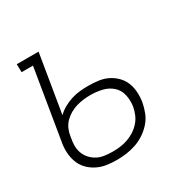

<svg xmlns="http://www.w3.org/2000/svg" viewBox="-126 -637 752 762"><g transform="rotate(-30 250.0 -256.0)"><path d="M200 8Q176 8 153 4.5Q130 1 109.5 -9.5Q89 -20 73.5 -36.5Q58 -53 50.5 -74.5Q43 -96 42 -119.5Q41 -143 46 -168L98 -483H46L45 -520H145L101 -254Q115 -268 133 -278Q151 -288 170 -294Q189 -300 208.5 -302Q228 -304 247 -304Q270 -304 293 -301Q316 -298 335.5 -288.5Q355 -279 370.5 -263.5Q386 -248 394 -228Q402 -208 403.5 -185Q405 -162 401 -139Q397 -117 388.5 -95.5Q380 -74 364.5 -56.5Q349 -39 329.5 -26Q310 -13 288 -5.5Q266 2 244 5Q222 8 200 8ZM202 -29Q219 -29 236 -31Q253 -33 270.5 -39Q288 -45 303.5 -55Q319 -65 331.5 -79Q344 -93 351 -110Q358 -127 361 -144Q365 -171 359 -197Q353 -223 334 -239.5Q315 -256 289 -262Q263 -268 236 -268Q221 -268 204.5 -266Q188 -264 172.5 -259.5Q157 -255 142 -246.5Q127 -238 115 -226Q103 -214 96 -198.5Q89 -183 87 -168L86 -162Q82 -143 82 -125Q82 -107 88 -91Q94 -75 105.5 -62.5Q117 -50 132 -42Q147 -34 165.5 -31.5Q184 -29 202 -29Z"/></g></svg>

Font: Iosevka Curly Slab Extralight
Style: Italic
Weight: 200
Italic angle: -9°
Monospace: yes
Designer: Belleve Invis
Foundry: Belleve Invis
Version: Version 22.1.2; ttfautohint (v1.8.4)